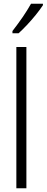

<svg xmlns="http://www.w3.org/2000/svg" viewBox="-20 -1013 251 1033"><path d="M122 0H68V-760H122ZM211 -985Q196 -962 173 -933.5Q150 -905 125 -878.5Q100 -852 80 -834H47V-846Q78 -886 102 -921Q126 -956 147 -993H211Z"/></svg>

Font: Noto Sans ExtraCondensed Light
Style: Regular
Weight: 300
Width: 2
Designer: Monotype Design Team
Foundry: Monotype Imaging Inc.
Version: Version 2.013; ttfautohint (v1.8.4.7-5d5b)